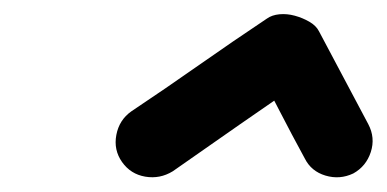

<svg xmlns="http://www.w3.org/2000/svg" viewBox="-20 -608 542 269"><path d="M164 -452Q212 -484 259 -517Q306 -550 354 -582Q361 -587 371.5 -588Q382 -589 393 -586Q404 -583 413.5 -577.5Q423 -572 427 -564Q444 -532 461.5 -499Q479 -466 496 -434Q506 -415 499.5 -395Q493 -375 475 -365Q456 -356 436 -362Q416 -368 407 -386Q389 -419 372 -452Q355 -485 338 -517Q334 -525 347.5 -525Q361 -525 377 -521Q394 -517 406 -510.5Q418 -504 411 -499Q364 -467 316.5 -434Q269 -401 222 -368Q204 -357 183.5 -360.5Q163 -364 151 -381Q139 -398 143 -419Q147 -440 164 -452Z"/></svg>

Font: FRB American Cursive Guidelines Arrows Ultra
Style: Bold Italic
Weight: 1000
Italic angle: -25°
Version: Version 2.0;Modular Font Editor K font №1